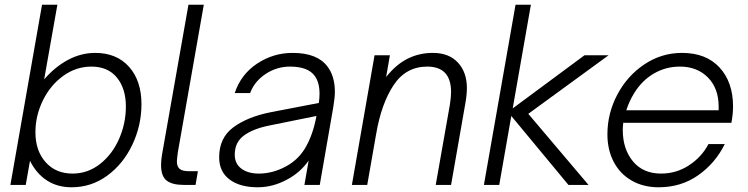

<svg xmlns="http://www.w3.org/2000/svg" viewBox="-20 -783 3166 813"><path d="M107 -102 89 0H24L158 -763H223L167 -447Q214 -501 269 -530Q324 -559 383 -559Q474 -559 526.5 -500Q579 -441 579 -342Q579 -252 540.5 -170.5Q502 -89 434.5 -39.5Q367 10 283 10Q223 10 178.5 -19Q134 -48 107 -102ZM513 -332Q513 -408 475 -454.5Q437 -501 367 -501Q302 -501 247.5 -461.5Q193 -422 161.5 -357.5Q130 -293 130 -223Q130 -145 173 -96.5Q216 -48 287 -48Q352 -48 404 -89Q456 -130 484.5 -195.5Q513 -261 513 -332Z M758 0Q709 0 685.5 -18.5Q662 -37 662 -84Q662 -105 666 -128L778 -763H843L733 -138Q729 -108 729 -100Q729 -78 740.5 -68Q752 -58 782 -58H818L808 0Z M908 -117Q908 -199 967.5 -243.5Q1027 -288 1127 -308L1330 -347Q1333 -368 1333 -386Q1333 -434 1313 -461Q1285 -501 1208 -501Q1152 -501 1105 -470Q1058 -439 1039 -389H974Q1000 -468 1068.5 -513.5Q1137 -559 1219 -559Q1323 -559 1366 -502Q1398 -461 1398 -394Q1398 -370 1391 -328L1334 0H1269L1287 -103Q1251 -52 1196 -23Q1136 10 1071 10Q996 10 952 -23Q908 -56 908 -117ZM1174 -70Q1237 -98 1271 -154Q1305 -210 1320 -292L1118 -251Q1050 -237 1012 -208.5Q974 -180 974 -128Q974 -90 1002 -69Q1030 -48 1076 -48Q1126 -48 1174 -70Z M1470 0 1566 -549H1631L1615 -457Q1657 -510 1706 -534.5Q1755 -559 1813 -559Q1881 -559 1919 -518Q1957 -477 1957 -410Q1957 -379 1949 -337L1890 0H1825L1885 -340Q1890 -372 1890 -393Q1890 -501 1789 -501Q1699 -501 1647 -423Q1595 -345 1573 -217L1535 0Z M2094 0H2029L2163 -763H2228L2151 -324L2455 -549H2557L2217 -301L2472 0H2387L2145 -292Z M2552 -214Q2552 -303 2594 -382.5Q2636 -462 2708.5 -510.5Q2781 -559 2868 -559Q2970 -559 3027 -497Q3084 -435 3084 -332Q3084 -300 3077 -263H2619Q2617 -243 2617 -233Q2617 -152 2660 -100Q2703 -48 2779 -48Q2844 -48 2897.5 -83Q2951 -118 2980 -173H3049Q3009 -92 2936.5 -41Q2864 10 2769 10Q2704 10 2654.5 -18.5Q2605 -47 2578.5 -98Q2552 -149 2552 -214ZM3023 -316V-332Q3023 -409 2977.5 -455Q2932 -501 2859 -501Q2799 -501 2748.5 -471.5Q2698 -442 2665 -388Q2645 -356 2632 -316Z"/></svg>

Font: Open Sauce One Light Italic
Style: Regular
Weight: 300
Italic angle: -10°
Designer: Alfredo Marco Pradil
Foundry: Creative Sauce Fz LLC
Version: Version 1.477